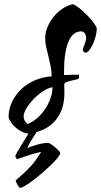

<svg xmlns="http://www.w3.org/2000/svg" viewBox="-20 -535 483 918"><path d="M443 -398Q442 -379 436.5 -358.5Q431 -338 423 -321.5Q415 -305 406 -294Q397 -283 389 -283Q378 -284 376 -298Q376 -301 378.5 -307.5Q381 -314 384 -322Q387 -330 389.5 -338Q392 -346 392 -352Q392 -366 385.5 -375.5Q379 -385 368 -385Q328 -385 307 -335Q286 -285 286 -188Q286 -178 287 -176Q308 -177 324.5 -177.5Q341 -178 357 -178Q358 -176 358 -170Q358 -161 354 -157Q331 -152 317.5 -148.5Q304 -145 297 -142Q290 -139 288.5 -135.5Q287 -132 287 -126Q287 -118 287.5 -110Q288 -102 288 -90Q288 -18 253 30.5Q218 79 155 96Q141 117 129 137.5Q117 158 110 174Q119 169 132.5 164.5Q146 160 160 156Q174 152 187.5 150Q201 148 210 148Q214 148 224 154.5Q234 161 243.5 169Q253 177 260.5 185Q268 193 268 197Q268 204 256 219Q244 234 225.5 252Q207 270 184 290Q161 310 140 326Q119 342 101.5 352.5Q84 363 76 363Q74 363 70.5 358.5Q67 354 63.5 348Q60 342 57.5 336Q55 330 55 327Q78 308 95 292Q112 276 126 261Q140 246 152 229Q164 212 177 191Q169 193 154 196.5Q139 200 122.5 205.5Q106 211 89.5 216.5Q73 222 61 226L53 214Q54 207 61 194.5Q68 182 77.5 166.5Q87 151 97 134.5Q107 118 116 104Q102 103 87 96Q72 89 58.5 78Q45 67 35 53.5Q25 40 21 26Q21 -12 37 -46.5Q53 -81 80.5 -107.5Q108 -134 145.5 -150.5Q183 -167 227 -170Q227 -195 222 -219Q217 -243 211.5 -265.5Q206 -288 201 -309.5Q196 -331 196 -352Q196 -379 207 -405.5Q218 -432 236 -454.5Q254 -477 278 -493Q302 -509 328 -515Q339 -512 357.5 -497.5Q376 -483 394 -465Q412 -447 426 -428.5Q440 -410 443 -398ZM113 58Q137 48 158.5 29Q180 10 196 -14Q212 -38 221.5 -65Q231 -92 231 -118Q211 -115 187 -99.5Q163 -84 142 -62.5Q121 -41 107 -18Q93 5 93 22Q93 44 113 58Z"/></svg>

Font: Sweet Mavka Script
Style: Regular
Weight: 500
Designer: Pablo Impallari/Anastassiya Vishnevskaya
Foundry: Pablo Impallari/ Anastassiya Vishnevskaya
Version: Version 2.0/www.impallari.com/   behance.net/sweetcherry